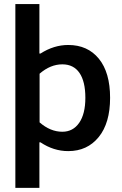

<svg xmlns="http://www.w3.org/2000/svg" viewBox="-20 -730 598 940"><path d="M314 9.8Q242.2 9.8 178.2 -33.2H172.9V189.9H55.2V-710H172.9V-467.8H178.2Q243.7 -509.8 314 -509.8Q409.2 -509.8 464.1 -442.4Q519 -375 519 -251Q519 -127.4 463.1 -58.8Q407.2 9.8 314 9.8ZM285.2 -85Q337.4 -85 367.7 -128.7Q397.9 -172.4 397.9 -251Q397.9 -331.1 369.1 -373Q340.3 -415 285.2 -415Q226.6 -415 173.8 -369.1V-130.9Q226.6 -85 285.2 -85Z"/></svg>

Font: LT Hoop SemBd
Style: Regular
Weight: 600
Designer: Daniel Lyons
Foundry: LyonsType
Version: Version 1.000